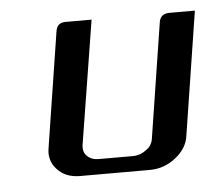

<svg xmlns="http://www.w3.org/2000/svg" viewBox="-35 -349 441 387"><g transform="rotate(-5 186.0 -156.0)"><path d="M53.2 -52.2Q53.2 -55.2 54.2 -62L90.8 -295.9Q93.8 -312 109.9 -312H163.1L123 -62Q121.1 -47.9 129.4 -39.6Q138.2 -30.8 152.8 -30.8H223.1Q236.8 -30.8 249 -40Q261.2 -48.3 263.2 -62L299.8 -295.9Q302.7 -312 320.8 -312H372.1L333 -62Q329.6 -36.6 305.7 -18.1Q282.7 0 253.9 0H112.8Q83.5 0 66.9 -18.1Q53.2 -32.2 53.2 -52.2Z"/></g></svg>

Font: Hhenum
Style: Italic
Weight: 400
Designer: T. Christopher White
Version: Version 1.0